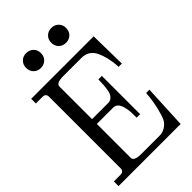

<svg xmlns="http://www.w3.org/2000/svg" viewBox="-270 -1013 1107 1107"><g transform="rotate(-45 283.0 -459.5)"><path d="M378.9 -918.9Q404.8 -918.9 421.9 -901.9Q439 -884.8 439 -858.9Q439 -832 421.9 -814.9Q404.8 -797.9 378.9 -797.9Q352.1 -797.9 335 -814.9Q317.9 -832 317.9 -858.9Q317.9 -884.8 335 -901.9Q352.1 -918.9 378.9 -918.9ZM172.9 -918.9Q199.7 -918.9 216.8 -901.9Q233.9 -884.8 233.9 -858.9Q233.9 -832 216.8 -814.9Q199.7 -797.9 172.9 -797.9Q147 -797.9 129.9 -814.9Q112.8 -832 112.8 -858.9Q112.8 -884.8 129.9 -901.9Q147 -918.9 172.9 -918.9ZM7.8 0V-38.1H62Q88.9 -38.1 88.9 -64.9V-647Q88.9 -673.8 62 -673.8H7.8V-711.9H517.1L521 -485.8H494.1L493.2 -504.9Q493.2 -517.6 484.9 -560.1Q478.5 -588.4 464.8 -620.1Q438 -673.8 379.9 -673.8H231.9Q172.9 -673.8 172.9 -647V-380.9H304.2Q322.8 -380.9 335 -393.1Q349.1 -407.2 353 -428.2Q357.4 -450.7 358.9 -471.2Q360.8 -497.6 360.8 -517.1H389.2V-205.1H360.8Q360.8 -238.8 359.9 -252Q358.4 -273.9 353 -293.9Q346.7 -318.4 335 -330.1Q323.2 -341.8 304.2 -341.8H172.9V-64.9Q172.9 -38.1 232.9 -38.1H379.9Q406.2 -38.1 427.2 -51.3Q448.2 -64.5 460 -85Q471.7 -108.4 482.9 -154.8Q494.1 -201.2 497.1 -235.8L500 -267.1H526.9L514.2 0Z"/></g></svg>

Font: New Heterodox Mono
Style: Book
Weight: 400
Designer: Hao Chi Kiang <hello@hckiang.com>, Alexey Kryukov <alexios@thessalonica.org.ru>
Version: Version 0.0.3